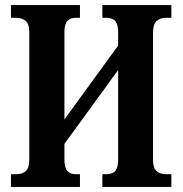

<svg xmlns="http://www.w3.org/2000/svg" viewBox="-20 -734 717 754"><path d="M23 0V-50H46Q68 -50 81.5 -62.5Q95 -75 95 -108V-607Q95 -640 80.5 -652Q66 -664 44 -664H23V-714H294V-664H277Q256 -664 244.5 -652Q233 -640 233 -607V-265L444 -555V-606Q444 -639 432.5 -651.5Q421 -664 399 -664H382V-714H653V-664H631Q609 -664 595 -651.5Q581 -639 581 -606V-106Q581 -74 595 -62Q609 -50 631 -50H653V0H382V-50H399Q421 -50 432.5 -62.5Q444 -75 444 -108V-459L233 -169V-108Q233 -75 244.5 -62.5Q256 -50 277 -50H294V0Z"/></svg>

Font: Noto Serif ExtraCondensed
Style: Bold
Weight: 700
Width: 2
Designer: Monotype Design Team
Foundry: Monotype Imaging Inc.
Version: Version 2.014; ttfautohint (v1.8.4.7-5d5b)